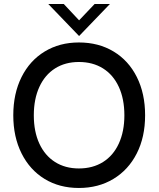

<svg xmlns="http://www.w3.org/2000/svg" viewBox="-20 -921 788 954"><path d="M46 -348Q46 -456 87 -538Q128 -620 202 -665Q276 -710 372 -710Q470 -710 544.5 -665Q619 -620 660 -538Q701 -456 701 -348Q701 -240 659.5 -158.5Q618 -77 543.5 -32Q469 13 372 13Q275 13 201.5 -32Q128 -77 87 -159Q46 -241 46 -348ZM598 -348Q598 -429 570.5 -489Q543 -549 492 -581Q441 -613 372 -613Q304 -613 253.5 -581Q203 -549 175.5 -489Q148 -429 148 -348Q148 -267 175.5 -207.5Q203 -148 253.5 -116Q304 -84 372 -84Q441 -84 492 -116Q543 -148 570.5 -208Q598 -268 598 -348ZM220 -901H297L373 -820L450 -901H526L373 -742Z"/></svg>

Font: Hanken Grotesk Medium
Style: Regular
Weight: 500
Designer: Alfredo Marco Pradil
Foundry: Hanken Design Co.
Version: Version 3.014